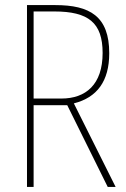

<svg xmlns="http://www.w3.org/2000/svg" viewBox="-20 -734 496 754"><path d="M197 -714H86V0H112V-321H244L403 0H434L270 -328C361 -351 409 -415 409 -525C409 -670 333 -714 197 -714ZM193 -689C327 -689 383 -645 383 -526C383 -402 317 -347 221 -347H112V-689Z"/></svg>

Font: Noto Sans Thai Looped Condensed Thin
Style: Regular
Weight: 100
Width: 3
Designer: Sasikarn Vongin, Ben Mitchell
Foundry: The Fontpad Ltd
Version: Version 1.001